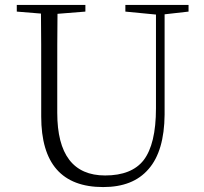

<svg xmlns="http://www.w3.org/2000/svg" viewBox="-20 -743 828 778"><path d="M398 15C479 15 540 -9 582 -58C625 -107 646 -181 647 -278V-685L744 -696V-723H488V-696L612 -684V-304C612 -207 595 -137 562 -94C530 -53 478 -32 406 -32C277 -32 212 -117 212 -286V-387C212 -522 212 -622 213 -687L326 -696V-723H48V-696L146 -688C147 -622 147 -522 147 -387V-271C147 -80 231 15 398 15Z"/></svg>

Font: AllPunType ExtraLight
Style: Regular
Weight: 280
Version: 1.0